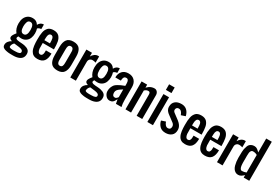

<svg xmlns="http://www.w3.org/2000/svg" viewBox="75 -2206 5347 3723"><g transform="rotate(30 2749.0 -344.0)"><path d="M227.5 -546.9Q181.6 -546.9 165.5 -503.4Q149.4 -460 149.4 -406.2Q149.4 -273.4 227.5 -273.4Q305.7 -273.4 305.7 -410.2Q305.7 -546.9 227.5 -546.9ZM368.2 48.3Q368.2 39.6 366.2 32.2Q359.4 -4.9 268.1 -15.6L165 -27.8Q146.5 -14.2 132.8 11.7Q119.1 37.1 119.1 66.4Q119.1 95.7 213.9 95.7L258.8 94.7Q368.2 94.7 368.2 48.3ZM40 -406.2Q40 -543.9 124 -603.5Q167 -633.8 230 -633.8Q292 -633.8 330.1 -599.6Q346.7 -585 362.3 -560.1Q401.9 -633.8 477.5 -633.8V-531.2Q430.7 -531.2 399.4 -500Q415 -454.1 415 -397.5Q415 -340.8 395.5 -290.5Q376 -240.2 332 -210Q289.1 -179.7 227.5 -179.7Q209.5 -179.7 188 -183.1L164.6 -187Q163.6 -184.6 159.7 -178.7Q155.3 -172.9 151.4 -165Q147.5 -157.7 147.5 -146Q147.5 -134.3 159.7 -125.5Q171.9 -116.2 193.4 -112.3Q214.8 -108.4 234.4 -106.4Q253.9 -104.5 278.8 -103.5Q303.2 -102.5 321.8 -99.6Q340.8 -96.7 362.3 -91.8Q417 -79.1 447.3 -50.3Q477.5 -22 477.5 31.2Q477.5 128.9 385.3 166Q333 187.5 252 187Q170.9 187 146 183.1Q121.1 178.7 99.1 174.8Q64.5 168.5 36.6 148.9Q8.8 129.4 8.8 87.9Q8.8 46.4 35.2 11.7Q61.5 -22.9 102.5 -43.5Q77.1 -50.8 58.6 -64.5Q40 -78.1 40 -101.1Q40 -124 49.8 -142.1Q59.6 -159.2 62.5 -165Q65.4 -170.9 73.2 -180.7Q80.1 -190.4 83 -194.3Q85.9 -198.2 93.8 -208Q101.6 -217.8 102.5 -218.8Q40 -293 40 -406.2Z M761.7 -375Q761.7 -451.2 753.4 -481.4Q739.7 -531.2 700.7 -531.2Q640.1 -531.2 637.7 -431.2Q636.7 -399.4 636.7 -388.2V-375ZM636.7 -281.2Q636.7 -204.1 638.2 -185.5Q649.4 -96.7 699.2 -93.8Q731 -93.8 744.1 -113.8Q757.3 -133.8 759.8 -157.7Q762.2 -181.6 762.2 -218.8H886.7Q886.7 -106.4 842.3 -48.8Q797.4 8.8 696.8 8.8Q596.2 8.8 553.7 -68.4Q526.9 -116.7 519.5 -180.7Q511.7 -244.6 511.7 -309.1Q511.2 -373.5 514.2 -409.2Q517.1 -444.3 523.9 -481.4Q530.8 -518.6 544.4 -544.4Q558.1 -570.3 577.6 -591.8Q598.1 -613.3 628.4 -623Q658.7 -633.8 699.2 -633.8Q739.7 -633.8 770 -623Q800.3 -612.3 820.8 -591.8Q862.3 -548.3 874.5 -481.9Q886.7 -416 886.7 -327.1V-312.5H636.7Z M1092.8 -501Q1084 -478.5 1082.5 -456.5Q1081.1 -434.6 1081.1 -406.2V-218.8Q1080.6 -160.2 1084.5 -147.5Q1088.4 -134.8 1092.8 -124Q1097.2 -113.3 1104 -107.4Q1110.8 -101.6 1120.6 -97.7Q1130.4 -93.8 1143.6 -93.8Q1156.7 -93.8 1166.5 -97.7Q1176.3 -101.6 1183.1 -107.4Q1189.9 -113.3 1194.3 -124Q1203.1 -146.5 1204.6 -168.5Q1206.1 -190.4 1206.1 -218.8V-406.2Q1206.5 -464.8 1202.6 -477.5Q1198.7 -490.2 1194.3 -501Q1189.9 -511.7 1183.1 -517.6Q1176.3 -523.4 1166.5 -527.3Q1156.7 -531.2 1143.6 -531.2Q1130.4 -531.2 1120.6 -527.3Q1110.8 -523.4 1104 -517.6Q1097.2 -511.7 1092.8 -501ZM956.1 -218.8V-406.2Q956.1 -516.6 999.5 -575.2Q1043 -633.8 1143.6 -633.8Q1244.1 -633.8 1287.6 -575.2Q1331.1 -516.6 1331.1 -406.2V-218.8Q1331.1 -108.4 1287.6 -49.8Q1244.1 8.8 1143.6 8.8Q1043 8.8 999.5 -49.8Q956.1 -108.4 956.1 -218.8Z M1694.8 -633.8Q1696.3 -633.8 1714.8 -631.8V-493.7Q1680.2 -507.3 1643.1 -507.3Q1606 -507.3 1582.5 -483.9Q1558.6 -460.4 1558.6 -421.9V0H1433.6V-625H1558.6V-541.5Q1577.6 -579.1 1613.8 -606.4Q1649.9 -633.8 1694.8 -633.8Z M1928.2 -546.9Q1882.3 -546.9 1866.2 -503.4Q1850.1 -460 1850.1 -406.2Q1850.1 -273.4 1928.2 -273.4Q2006.3 -273.4 2006.3 -410.2Q2006.3 -546.9 1928.2 -546.9ZM2068.8 48.3Q2068.8 39.6 2066.9 32.2Q2060.1 -4.9 1968.8 -15.6L1865.7 -27.8Q1847.2 -14.2 1833.5 11.7Q1819.8 37.1 1819.8 66.4Q1819.8 95.7 1914.6 95.7L1959.5 94.7Q2068.8 94.7 2068.8 48.3ZM1740.7 -406.2Q1740.7 -543.9 1824.7 -603.5Q1867.7 -633.8 1930.7 -633.8Q1992.7 -633.8 2030.8 -599.6Q2047.4 -585 2063 -560.1Q2102.5 -633.8 2178.2 -633.8V-531.2Q2131.3 -531.2 2100.1 -500Q2115.7 -454.1 2115.7 -397.5Q2115.7 -340.8 2096.2 -290.5Q2076.7 -240.2 2032.7 -210Q1989.7 -179.7 1928.2 -179.7Q1910.2 -179.7 1888.7 -183.1L1865.2 -187Q1864.3 -184.6 1860.4 -178.7Q1856 -172.9 1852.1 -165Q1848.1 -157.7 1848.1 -146Q1848.1 -134.3 1860.4 -125.5Q1872.6 -116.2 1894 -112.3Q1915.5 -108.4 1935.1 -106.4Q1954.6 -104.5 1979.5 -103.5Q2003.9 -102.5 2022.5 -99.6Q2041.5 -96.7 2063 -91.8Q2117.7 -79.1 2147.9 -50.3Q2178.2 -22 2178.2 31.2Q2178.2 128.9 2085.9 166Q2033.7 187.5 1952.6 187Q1871.6 187 1846.7 183.1Q1821.8 178.7 1799.8 174.8Q1765.1 168.5 1737.3 148.9Q1709.5 129.4 1709.5 87.9Q1709.5 46.4 1735.8 11.7Q1762.2 -22.9 1803.2 -43.5Q1777.8 -50.8 1759.3 -64.5Q1740.7 -78.1 1740.7 -101.1Q1740.7 -124 1750.5 -142.1Q1760.3 -159.2 1763.2 -165Q1766.1 -170.9 1773.9 -180.7Q1780.8 -190.4 1783.7 -194.3Q1786.6 -198.2 1794.4 -208Q1802.2 -217.8 1803.2 -218.8Q1740.7 -293 1740.7 -406.2Z M2314 -171.4Q2314 -93.8 2376.5 -93.8Q2405.3 -93.8 2432.6 -131.8Q2437.5 -138.7 2439 -139.6V-312.5Q2431.2 -307.1 2413.1 -295.9Q2395 -284.2 2384.3 -277.3Q2350.1 -254.9 2332 -230Q2314 -205.1 2314 -171.4ZM2439 -437.5Q2439 -537.1 2382.3 -537.1Q2352.5 -537.1 2337.9 -522.9Q2314.5 -499.5 2314 -437.5H2189Q2189.9 -527.3 2239.3 -580.6Q2288.1 -633.8 2376 -633.8Q2463.9 -633.8 2513.7 -580.1Q2563.5 -526.4 2564 -437.5V-156.2Q2564 -58.6 2580.1 0H2455.6L2439 -93.8Q2407.7 -31.2 2380.4 -11.2Q2353 8.8 2314 8.8Q2261.7 8.8 2225.6 -36.1Q2189.5 -81.1 2189 -132.8Q2188.5 -183.6 2204.1 -220.7Q2219.7 -257.8 2236.8 -280.3Q2253.9 -302.7 2293.9 -326.2Q2334 -349.6 2354.5 -358.4Q2375 -367.2 2404.8 -378.9Q2434.6 -390.6 2439 -392.6Z M2957 -633.8Q2994.6 -633.8 3019.5 -604.5Q3044.4 -575.2 3044.4 -532.7V0H2919.4V-468.8Q2919.4 -502 2910.2 -516.6Q2901.4 -531.2 2878.9 -531.2Q2856.4 -531.2 2838.4 -523.9Q2820.3 -516.6 2794.4 -494.6V0H2669.4V-625H2794.4V-557.6Q2822.3 -583 2839.8 -596.7Q2857.4 -610.4 2888.7 -622.1Q2919.9 -633.8 2957 -633.8Z M3159.2 -843.8H3284.2V-718.8H3159.2ZM3159.2 -625H3284.2V0H3159.2Z M3467.8 -187.5Q3501 -93.8 3562.5 -93.8Q3624 -93.8 3624 -163.1Q3624 -199.7 3592.8 -228.5L3467.8 -322.3Q3399.4 -368.7 3381.8 -419.9Q3374 -442.4 3374 -468.8Q3374 -548.8 3424.8 -591.3Q3475.6 -633.8 3561.5 -633.8Q3675.8 -633.8 3726.6 -532.2Q3741.2 -503.9 3749 -468.8L3655.3 -437.5Q3630.9 -503.9 3596.2 -522.5Q3580.6 -531.2 3556.2 -531.2Q3532.2 -531.2 3515.6 -514.6Q3499 -498 3499 -468.8Q3499 -439.5 3530.3 -416L3655.3 -322.3Q3724.6 -267.6 3741.7 -209.5Q3749 -184.6 3749 -156.2Q3749 -76.2 3698.2 -33.7Q3647.5 8.8 3565.4 8.8Q3484.4 8.8 3437.5 -37.1Q3390.6 -83 3374 -156.2Z M4067.9 -375Q4067.9 -451.2 4059.6 -481.4Q4045.9 -531.2 4006.8 -531.2Q3946.3 -531.2 3943.8 -431.2Q3942.9 -399.4 3942.9 -388.2V-375ZM3942.9 -281.2Q3942.9 -204.1 3944.3 -185.5Q3955.6 -96.7 4005.4 -93.8Q4037.1 -93.8 4050.3 -113.8Q4063.5 -133.8 4065.9 -157.7Q4068.4 -181.6 4068.4 -218.8H4192.9Q4192.9 -106.4 4148.4 -48.8Q4103.5 8.8 4002.9 8.8Q3902.3 8.8 3859.9 -68.4Q3833 -116.7 3825.7 -180.7Q3817.9 -244.6 3817.9 -309.1Q3817.4 -373.5 3820.3 -409.2Q3823.2 -444.3 3830.1 -481.4Q3836.9 -518.6 3850.6 -544.4Q3864.3 -570.3 3883.8 -591.8Q3904.3 -613.3 3934.6 -623Q3964.8 -633.8 4005.4 -633.8Q4045.9 -633.8 4076.2 -623Q4106.4 -612.3 4127 -591.8Q4168.5 -548.3 4180.7 -481.9Q4192.9 -416 4192.9 -327.1V-312.5H3942.9Z M4512.2 -375Q4512.2 -451.2 4503.9 -481.4Q4490.2 -531.2 4451.2 -531.2Q4390.6 -531.2 4388.2 -431.2Q4387.2 -399.4 4387.2 -388.2V-375ZM4387.2 -281.2Q4387.2 -204.1 4388.7 -185.5Q4399.9 -96.7 4449.7 -93.8Q4481.4 -93.8 4494.6 -113.8Q4507.8 -133.8 4510.3 -157.7Q4512.7 -181.6 4512.7 -218.8H4637.2Q4637.2 -106.4 4592.8 -48.8Q4547.9 8.8 4447.3 8.8Q4346.7 8.8 4304.2 -68.4Q4277.3 -116.7 4270 -180.7Q4262.2 -244.6 4262.2 -309.1Q4261.7 -373.5 4264.6 -409.2Q4267.6 -444.3 4274.4 -481.4Q4281.2 -518.6 4294.9 -544.4Q4308.6 -570.3 4328.1 -591.8Q4348.6 -613.3 4378.9 -623Q4409.2 -633.8 4449.7 -633.8Q4490.2 -633.8 4520.5 -623Q4550.8 -612.3 4571.3 -591.8Q4612.8 -548.3 4625 -481.9Q4637.2 -416 4637.2 -327.1V-312.5H4387.2Z M4979.5 -633.8Q4981 -633.8 4999.5 -631.8V-493.7Q4964.8 -507.3 4927.7 -507.3Q4890.6 -507.3 4867.2 -483.9Q4843.3 -460.4 4843.3 -421.9V0H4718.3V-625H4843.3V-541.5Q4862.3 -579.1 4898.4 -606.4Q4934.6 -633.8 4979.5 -633.8Z M5315.9 -563V-874.5H5440.9V0H5315.9V-56.6Q5287.6 -27.3 5258.3 -9.3Q5229 8.8 5191.9 8.8Q5155.3 8.8 5127 -9.8Q5076.2 -43 5055.2 -118.7Q5034.7 -194.8 5034.7 -281.7V-287.6Q5034.7 -442.4 5043.5 -479.5Q5052.2 -516.6 5063.5 -547.9Q5074.7 -579.1 5090.8 -594.7Q5106.9 -610.4 5131.8 -622.1Q5156.7 -633.8 5193.8 -633.8Q5231 -633.8 5259.3 -613.3Q5287.6 -592.8 5315.9 -563ZM5222.2 -531.2Q5197.8 -531.2 5188 -519.5Q5178.2 -507.8 5173.3 -500Q5159.2 -475.1 5159.2 -398.4L5159.7 -344.2Q5159.7 -322.8 5159.2 -293Q5159.2 -263.2 5159.2 -241.7Q5159.2 -219.7 5161.1 -204.1Q5163.1 -188.5 5165 -170.4Q5168.9 -140.6 5183.1 -117.2Q5197.3 -93.8 5222.2 -93.8Q5267.6 -93.8 5315.9 -113.3V-506.3Q5273.9 -531.2 5222.2 -531.2Z"/></g></svg>

Font: Oswald
Style: Book
Weight: 400
Designer: vernon adams
Foundry: vernon adams
Version: Version 1.000